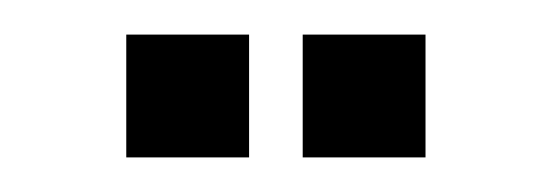

<svg xmlns="http://www.w3.org/2000/svg" viewBox="-20 -754 318 111"><path d="M155 -663V-734H226V-663ZM53 -663V-734H124V-663Z"/></svg>

Font: Big Shoulders Display
Style: Regular
Weight: 400
Designer: Patric King
Foundry: XO Type Co
Version: Version 1.000; ttfautohint (v1.8.2)